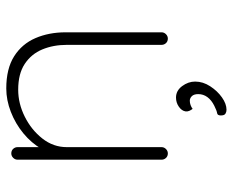

<svg xmlns="http://www.w3.org/2000/svg" viewBox="-85 -470 742 612"><g transform="rotate(-90 286.0 -164.0)"><path d="M310 -515Q373 -515 412.5 -490Q452 -465 470.5 -422Q489 -379 489 -326V-20Q489 -12 483 -6Q477 0 469 0Q460 0 454.5 -6Q449 -12 449 -20V-322Q449 -365 434.5 -400Q420 -435 388.5 -456Q357 -477 306 -477Q262 -477 220 -456Q178 -435 150.5 -400Q123 -365 123 -322V-20Q123 -12 117 -6Q111 0 103 0Q94 0 88.5 -6Q83 -12 83 -20V-479Q83 -487 89 -493Q95 -499 103 -499Q112 -499 117.5 -493Q123 -487 123 -479V-381L98 -333Q98 -369 117 -402Q136 -435 167 -460.5Q198 -486 235.5 -500.5Q273 -515 310 -515ZM332 87Q332 112 317 135Q302 158 281.5 172.5Q261 187 242 187Q235 187 229.5 183.5Q224 180 224 169Q224 158 231.5 157Q239 156 255 148Q273 139 282.5 126Q292 113 292 97Q292 83 285.5 76.5Q279 70 271 70Q264 70 257 72.5Q250 75 245 79Q241 74 238.5 68Q236 62 237 56Q239 44 252 35Q265 26 281 26Q303 26 317.5 45.5Q332 65 332 87Z"/></g></svg>

Font: Quicksand Light Light
Style: Regular
Weight: 300
Version: Version 3.006